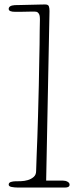

<svg xmlns="http://www.w3.org/2000/svg" viewBox="-20 -841 360 861"><path d="M187 -31H263Q274 -31 283 -26Q292 -21 292 -13Q292 0 272 0H60Q46 0 32.5 -2.5Q19 -5 19 -13Q19 -22 29 -25Q39 -28 48 -28Q58 -28 74 -28.5Q90 -29 105 -33.5Q120 -38 131 -47.5Q142 -57 142 -74Q143 -114 144.5 -148.5Q146 -183 147.5 -224Q149 -265 150.5 -320Q152 -375 154 -457Q155 -522 156 -566Q157 -610 157.5 -642.5Q158 -675 158 -701Q158 -727 159 -755Q159 -759 158.5 -765Q158 -771 156 -776Q154 -781 149.5 -785Q145 -789 136 -789Q131 -789 120 -789Q109 -789 95.5 -788.5Q82 -788 69 -788Q56 -788 48 -788Q19 -788 19 -801Q19 -816 46 -818Q52 -818 72 -818.5Q92 -819 114.5 -819.5Q137 -820 156.5 -820.5Q176 -821 182 -821Q196 -821 199 -813Q202 -805 202 -792Z"/></svg>

Font: Life Savers
Style: Regular
Weight: 400
Designer: Pablo Impallari, Rodrigo Fuenzalida, Brenda Gallo
Foundry: Pablo Impallari, Rodrigo Fuenzalida, Brenda Gallo
Version: Version 3.001; ttfautohint (v0.95) -l 8 -r 50 -G 200 -x 14 -